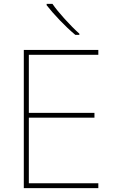

<svg xmlns="http://www.w3.org/2000/svg" viewBox="-20 -972 590 992"><path d="M251 -952H221V-945C256 -900 316 -836 369 -792H390V-798C345 -838 280 -909 251 -952ZM488 0V-25H129V-364H468V-389H129V-689H488V-714H103V0Z"/></svg>

Font: Noto Sans Canadian Aboriginal Thin
Style: Regular
Weight: 100
Designer: Monotype Design Team, Typotheque's Kevin King
Foundry: Monotype Imaging Inc.
Version: Version 2.004